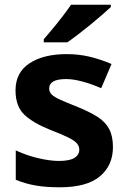

<svg xmlns="http://www.w3.org/2000/svg" viewBox="-20 -786 542 816"><path d="M460 -161Q460 -83 404.5 -36.5Q349 10 234 10Q176 10 132 2.5Q88 -5 47 -22V-147Q91 -126 141.5 -114Q192 -102 230 -102Q276 -102 296.5 -115Q317 -128 317 -150Q317 -165 306.5 -177Q296 -189 269.5 -202Q243 -215 194 -234Q121 -263 83.5 -298.5Q46 -334 46 -402Q46 -478 105.5 -517Q165 -556 263 -556Q315 -556 361 -545Q407 -534 454 -514L410 -411Q372 -428 332 -439Q292 -450 261 -450Q189 -450 189 -410Q189 -395 199.5 -384.5Q210 -374 236.5 -362Q263 -350 311 -331Q360 -311 393.5 -290Q427 -269 443.5 -238.5Q460 -208 460 -161ZM451 -756Q436 -742 413 -722Q390 -702 363 -680Q336 -658 310.5 -638.5Q285 -619 266 -606H166V-619Q182 -638 203.5 -663.5Q225 -689 246 -716.5Q267 -744 282 -766H451Z"/></svg>

Font: Noto Sans Meetei Mayek
Style: Bold
Weight: 700
Designer: Monotype Design Team and Neelakash Kshetrimayum
Foundry: Monotype Imaging Inc.
Version: Version 2.002; ttfautohint (v1.8.4.7-5d5b)